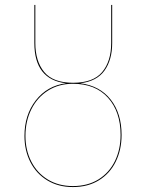

<svg xmlns="http://www.w3.org/2000/svg" viewBox="-20 -748 592 777"><path d="M472 -202Q472 -142 448.5 -94Q425 -46 380.5 -18.5Q336 9 275 9Q216 9 171.5 -18Q127 -45 103 -92Q79 -139 79 -198Q79 -283 125 -342Q171 -401 247 -411Q119 -426 119 -574V-728H123V-574Q123 -500 159 -456.5Q195 -413 276 -413Q357 -413 393.5 -456.5Q430 -500 430 -574V-728H434V-574Q434 -506 403 -462.5Q372 -419 305 -411Q384 -401 428 -345Q472 -289 472 -202ZM468 -202Q468 -296 417 -352.5Q366 -409 275 -409Q218 -409 174.5 -381.5Q131 -354 107 -306Q83 -258 83 -198Q83 -141 106.5 -94.5Q130 -48 173.5 -21.5Q217 5 275 5Q335 5 378.5 -22Q422 -49 445 -96Q468 -143 468 -202Z"/></svg>

Font: FiraGO Four
Style: Regular
Weight: 100
Designer: bBox Type
Foundry: bBox Type GmbH
Version: Version 1.001